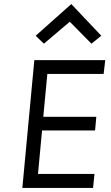

<svg xmlns="http://www.w3.org/2000/svg" viewBox="-20 -925 546 945"><path d="M90 0 149 -629H498L490 -561H213L193 -350H454L448 -283H187L167 -69H445L438 0ZM196 -710 155.5 -749 331 -905 478.5 -749 430 -710 323.5 -818Z"/></svg>

Font: Karla
Style: Italic
Weight: 400
Italic angle: -8°
Designer: Jonathan Pinhorn
Version: Version 2.004;gftools[0.9.33]